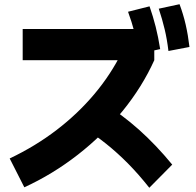

<svg xmlns="http://www.w3.org/2000/svg" viewBox="-20 -872 920 903"><path d="M25.6 -126.7Q146.7 -184.4 246.1 -260.6Q345.6 -336.7 423.3 -428.9Q501.1 -521.1 553.3 -626.7L600 -588.9H86.7V-735.6H684.4L705.6 -662.2V-588.9Q648.9 -463.3 556.7 -350Q464.4 -236.7 346.1 -144.4Q227.8 -52.2 94.4 8.9ZM682.2 11.1Q632.2 -52.2 582.2 -102.8Q532.2 -153.3 479.4 -195.6Q426.7 -237.8 366.7 -274.4L465.6 -387.8Q552.2 -334.4 632.8 -262.8Q713.3 -191.1 790 -97.8ZM632.2 -618.9Q624.4 -675.6 612.2 -721.7Q600 -767.8 582.2 -816.7L683.3 -842.2Q700 -794.4 712.2 -746.1Q724.4 -697.8 733.3 -641.1ZM772.2 -632.2Q765.6 -687.8 754.4 -734.4Q743.3 -781.1 726.7 -831.1L824.4 -852.2Q842.2 -804.4 853.3 -756.1Q864.4 -707.8 871.1 -651.1Z"/></svg>

Font: Paperlogy 8 ExtraBold
Style: Regular
Weight: 800
Designer: redesigned by Lee Juim, glyphs from Gmarket Sans & Montserrat
Foundry: PT&
Version: Version 1.001